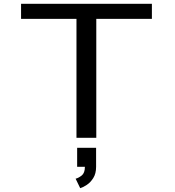

<svg xmlns="http://www.w3.org/2000/svg" viewBox="-20 -720 915 1003"><path d="M379.5 0V-621.5H90V-700H773.5V-621.5H483V0ZM383 151.5V52H482V151.5Q482 187 467.2 210.2Q452.5 233.5 432.8 246.2Q413 259 399 263L375 213.5Q390 210 406.8 196.8Q423.5 183.5 423.5 151.5Z"/></svg>

Font: Trispace SemiExpanded
Style: Regular
Weight: 400
Width: 6
Designer: Tyler Finck
Foundry: Etcetera Type Company
Version: Version 1.210; ttfautohint (v1.8.3)